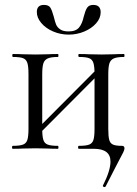

<svg xmlns="http://www.w3.org/2000/svg" viewBox="-20 -606 556 782"><path d="M406 156Q403 156 400.5 154Q398 152 399 150Q430 89 430 52Q430 0 362 0H301Q298 0 298 -6Q298 -12 301 -12Q330 -12 343 -17Q356 -22 360.5 -36Q365 -50 365 -81V-305Q365 -335 360.5 -349.5Q356 -364 343 -369Q330 -374 302 -374Q299 -374 299 -380Q299 -386 302 -386Q327 -386 341 -385L394 -384L445 -385Q460 -386 485 -386Q487 -386 487 -380Q487 -374 485 -374Q457 -374 443.5 -368Q430 -362 425.5 -347.5Q421 -333 421 -303V-81Q421 -50 425 -36Q429 -22 440.5 -17Q452 -12 477 -12Q487 -12 487 -2Q487 4 482 14.5Q477 25 466 45Q459 59 445.5 84.5Q432 110 410 154Q408 156 406 156ZM32 -12Q60 -12 73.5 -17Q87 -22 91.5 -36.5Q96 -51 96 -81V-305Q96 -335 91.5 -349.5Q87 -364 74 -369Q61 -374 33 -374Q30 -374 30 -380Q30 -386 33 -386Q58 -386 72 -385L125 -384L176 -385Q191 -386 216 -386Q218 -386 218 -380Q218 -374 216 -374Q188 -374 174.5 -368Q161 -362 156.5 -347.5Q152 -333 152 -303V-81Q152 -51 156.5 -36.5Q161 -22 174.5 -17Q188 -12 216 -12Q218 -12 218 -6Q218 0 216 0Q190 0 175 -1L125 -2L72 -1Q58 0 32 0Q29 0 29 -6Q29 -12 32 -12ZM113 -62 384 -334 398 -320 127 -48ZM321 -538Q327 -562 334.5 -574Q342 -586 360 -586Q390 -586 390 -556Q390 -532 371.5 -511Q353 -490 323 -477.5Q293 -465 260 -465Q226 -465 196 -478Q166 -491 148 -512.5Q130 -534 130 -557Q130 -586 159 -586Q178 -586 185 -575Q192 -564 199 -538Q204 -517 208.5 -506Q213 -495 225 -486.5Q237 -478 259 -478Q289 -478 302 -494Q315 -510 321 -538Z"/></svg>

Font: Cormorant
Style: Regular
Weight: 400
Designer: Christian Thalmann (Catharsis Fonts)
Foundry: Catharsis Fonts
Version: Version 4.000